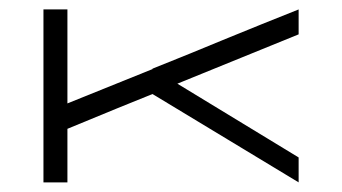

<svg xmlns="http://www.w3.org/2000/svg" viewBox="-20 -379 710 399"><path d="M600.6 -359.4Q600.6 -342.8 600.6 -307.6Q516.6 -273.4 348.6 -205.1Q432.6 -154.3 600.6 -51.8Q600.6 -34.2 600.6 0Q499 -61.5 296.9 -183.6Q296.9 -183.6 296.9 -183.6Q238.3 -160.2 120.1 -111.3Q120.1 -74.2 120.1 0Q103.5 0 70.3 0Q70.3 -120.1 70.3 -359.4Q86.9 -359.4 120.1 -359.4Q120.1 -293.9 120.1 -164.1Q178.7 -187.5 296.9 -235.4Q296.9 -236.3 296.9 -236.3Q296.9 -236.3 296.9 -236.3Q373 -266.6 448.2 -297.9Q524.4 -329.1 600.6 -359.4Z"/></svg>

Font: Tsing
Style: Bold
Weight: 400
Designer: iepn
Foundry: Jiangxue academy
Version: Version 1.0